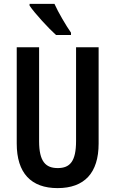

<svg xmlns="http://www.w3.org/2000/svg" viewBox="-20 -957 593 987"><path d="M260 -937H132V-928C158 -889 231 -810 268 -777H345V-789C321 -823 279 -894 260 -937ZM487 -219V-714H371V-232C371 -128 340 -93 277 -93C215 -93 181 -126 181 -231V-714H66V-219C66 -67 140 10 276 10C414 10 487 -68 487 -219Z"/></svg>

Font: Noto Sans Gujarati ExtraCondensed SemiBold
Style: Regular
Weight: 600
Width: 2
Designer: Jelle Bosma - Monotype Design Team, Universal Thirst
Foundry: Monotype Imaging Inc.
Version: Version 2.106